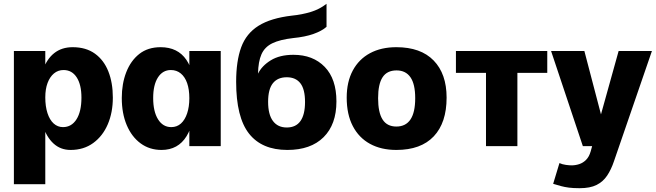

<svg xmlns="http://www.w3.org/2000/svg" viewBox="-20 -768 3446 1009"><path d="M53 -500H218V200H53ZM351 20Q298 20 261 -14Q224 -48 204.5 -110Q185 -172 185 -255Q185 -339 205 -398Q225 -457 264.5 -488.5Q304 -520 362 -520Q432 -520 479 -486Q526 -452 549.5 -392.5Q573 -333 573 -255Q573 -177 546.5 -115Q520 -53 470 -16.5Q420 20 351 20ZM311 -100Q356 -100 382 -141Q408 -182 408 -255Q408 -323 383 -361.5Q358 -400 314 -400Q285 -400 263.5 -382Q242 -364 230 -332Q218 -300 218 -256Q218 -209 229.5 -173.5Q241 -138 262 -119Q283 -100 311 -100Z M829 20Q766 20 719 -14.5Q672 -49 646 -110.5Q620 -172 620 -253Q620 -328 643.5 -388.5Q667 -449 712 -484.5Q757 -520 824 -520Q914 -520 959.5 -453.5Q1005 -387 1005 -256Q1005 -125 960.5 -52.5Q916 20 829 20ZM880 -100Q910 -100 931 -119Q952 -138 963.5 -172.5Q975 -207 975 -252Q975 -298 963.5 -331Q952 -364 930 -382Q908 -400 878 -400Q835 -400 810 -361Q785 -322 785 -253Q785 -182 810.5 -141Q836 -100 880 -100ZM975 0V-500H1140V0Z M1490 20Q1356 20 1288.5 -66Q1221 -152 1221 -338Q1221 -447 1247.5 -519.5Q1274 -592 1338.5 -632.5Q1403 -673 1515 -686Q1566 -691 1612.5 -705Q1659 -719 1696 -748V-627Q1671 -605 1627 -589.5Q1583 -574 1521 -568Q1451 -560 1411 -540.5Q1371 -521 1354 -482.5Q1337 -444 1336 -381Q1356 -422 1403 -451Q1450 -480 1522 -480Q1625 -480 1686.5 -416.5Q1748 -353 1748 -235Q1748 -114 1680.5 -47Q1613 20 1490 20ZM1487 -98Q1535 -98 1559 -132Q1583 -166 1583 -232Q1583 -299 1558.5 -330.5Q1534 -362 1487 -362Q1439 -362 1414 -330.5Q1389 -299 1389 -233Q1389 -166 1414.5 -132Q1440 -98 1487 -98Z M2063 20Q1983 20 1924.5 -12Q1866 -44 1834 -105.5Q1802 -167 1802 -255Q1802 -338 1834 -397.5Q1866 -457 1924.5 -488.5Q1983 -520 2063 -520Q2191 -520 2259 -450Q2327 -380 2327 -255Q2327 -123 2259.5 -51.5Q2192 20 2063 20ZM2063 -103Q2112 -103 2137 -140Q2162 -177 2162 -252Q2162 -326 2137 -362Q2112 -398 2064 -398Q2014 -398 1990.5 -362Q1967 -326 1967 -252Q1967 -177 1990.5 -140Q2014 -103 2063 -103Z M2534 -385H2376V-500H2856V-385H2699V0H2534Z M2920 89Q2935 96 2953.5 98.5Q2972 101 2984 101Q3004 101 3024 94.5Q3044 88 3060 72Q3076 56 3084 28L3231 -500H3406L3207 78Q3192 123 3170.5 155Q3149 187 3115 204Q3081 221 3026 221Q2992 221 2969.5 218Q2947 215 2928.5 210Q2910 205 2887 198ZM2876 -500H3051L3182 0H3043Z"/></svg>

Font: Moderustic
Style: Bold
Weight: 700
Designer: Tural Alisoy
Foundry: TAFT Foundry
Version: Version 2.120